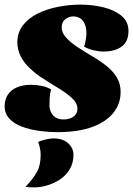

<svg xmlns="http://www.w3.org/2000/svg" viewBox="-44 -550 576 831"><path d="M211 22Q168 22 126.5 16.5Q85 11 50.5 -2Q16 -15 -4 -37Q-24 -59 -24 -92Q-23 -121 -9.5 -141Q4 -161 29.5 -172Q55 -183 91 -183Q113 -183 137 -178Q161 -173 177 -163Q172 -143 171 -127Q170 -111 170 -90Q172 -65 187.5 -49Q203 -33 230 -33Q258 -33 274.5 -45.5Q291 -58 291 -77Q292 -103 267.5 -125.5Q243 -148 206.5 -170Q170 -192 133 -216Q104 -236 80.5 -259Q57 -282 44 -309.5Q31 -337 31 -370Q32 -411 56 -441.5Q80 -472 119.5 -491.5Q159 -511 207.5 -520.5Q256 -530 305 -530Q355 -530 403 -518.5Q451 -507 482 -481.5Q513 -456 512 -413Q511 -369 482 -348Q453 -327 404 -327Q383 -327 360.5 -332.5Q338 -338 320 -348Q324 -359 326.5 -373.5Q329 -388 330 -403Q331 -436 317 -457Q303 -478 274 -479Q255 -479 239.5 -467.5Q224 -456 223 -433Q222 -410 241 -388.5Q260 -367 291 -346.5Q322 -326 356 -306Q392 -285 419.5 -262.5Q447 -240 463 -212.5Q479 -185 478 -148Q477 -100 447 -62Q417 -24 358 -1.5Q299 21 211 22ZM107 261Q98 261 84.5 260.5Q71 260 66 259Q99 224 115.5 195Q132 166 132 120Q132 106 128.5 89.5Q125 73 121 65Q128 60 150 54.5Q172 49 187 49Q228 49 251 70Q274 91 274 120Q274 156 257.5 183Q241 210 215 227Q189 244 160 252.5Q131 261 107 261Z"/></svg>

Font: Sansita Swashed Light Black
Style: Regular
Weight: 900
Version: Version 1.003